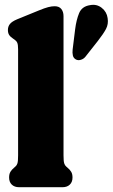

<svg xmlns="http://www.w3.org/2000/svg" viewBox="-20 -781 470 801"><path d="M245 -713.5V-133Q245 -108.5 247.8 -99.8Q250.5 -91 256 -86.5L261 -82Q271.5 -73.5 277 -64.2Q282.5 -55 282.5 -40.5Q282.5 -21.5 271.2 -10.8Q260 0 241 0H59.5Q40.5 0 29.2 -10.8Q18 -21.5 18 -40.5Q18 -55 23.5 -64.2Q29 -73.5 39.5 -82L44.5 -86.5Q50 -91 52.8 -99.8Q55.5 -108.5 55.5 -133V-575.5Q55.5 -595 51.8 -603Q48 -611 39.5 -616.5L35 -619.5Q23 -627.5 18 -635.5Q13 -643.5 13 -656Q13 -670.5 21.5 -681Q30 -691.5 51.5 -700.5L141 -737Q166.5 -747.5 181 -751.2Q195.5 -755 208 -755Q226.5 -755 235.8 -743.5Q245 -732 245 -713.5ZM293.5 -659Q298.5 -698.5 310.2 -726.5Q322 -754.5 355.5 -759.5Q383.5 -765 404.5 -748.2Q425.5 -731.5 429 -705.5Q433 -680.5 422.2 -660.2Q411.5 -640 388.5 -610.5L336.5 -544.5Q329 -535 317.2 -531.5Q305.5 -528 296.5 -533Q286.5 -538.5 284 -549.5Q281.5 -560.5 283 -574Z"/></svg>

Font: Fraunces 144pt S100 Black
Style: Regular
Weight: 900
Version: Version 1.000